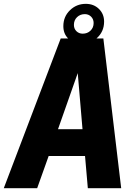

<svg xmlns="http://www.w3.org/2000/svg" viewBox="-55 -983 716 1003"><path d="M262.2 -782.2H300.8Q275.9 -807.1 275.9 -846.2Q275.9 -896 310.3 -929.4Q344.7 -962.9 393.1 -962.9Q434.6 -962.9 461.7 -936.5Q488.8 -910.2 488.8 -870.1Q488.8 -816.9 449.2 -782.2H484.9L578.1 0H403.8L389.2 -168H199.2L139.2 0H-35.2ZM351.1 -601.1 248 -308.1H376ZM434.1 -862.8Q434.1 -882.8 420.9 -896Q407.7 -909.2 388.2 -909.2Q363.8 -909.2 347.4 -893.3Q331.1 -877.4 331.1 -853Q331.1 -833 344.2 -820.1Q357.4 -807.1 377 -807.1Q401.4 -807.1 417.7 -822.8Q434.1 -838.4 434.1 -862.8Z"/></svg>

Font: Cooper Hewitt
Style: Bold Italic
Weight: 712
Designer: Village Type and Design LLC
Foundry: Cooper Hewitt Smithsonian Design Museum
Version: 1.000